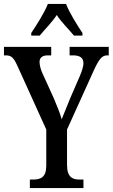

<svg xmlns="http://www.w3.org/2000/svg" viewBox="-22 -951 570 971"><path d="M136 -784V-771H179C205 -803 241 -838 265 -875C289 -838 326 -803 352 -771H395V-784C370 -822 329 -886 312 -931H220C203 -886 161 -822 136 -784ZM129 0H400V-43H379C346 -43 317 -54 317 -117V-296L452 -594C479 -653 494 -671 520 -671H528V-714H330V-671H347C379 -671 400 -661 400 -631C400 -616 393 -593 382 -567L333 -454C316 -412 301 -376 290 -348C281 -379 268 -412 251 -452L191 -584C184 -599 178 -623 178 -638C178 -656 189 -671 219 -671H237V-714H-2V-671H8C37 -671 48 -657 66 -618L212 -296V-113C212 -54 183 -43 146 -43H129Z"/></svg>

Font: Noto Serif Tamil ExtraCondensed Medium
Style: Italic
Weight: 500
Width: 2
Italic angle: -12°
Designer: Indian Type Foundry, Tom Grace, and the Monotype Design Team
Foundry: Monotype Imaging Inc.
Version: Version 2.003